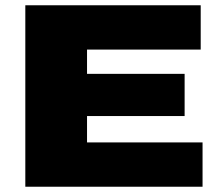

<svg xmlns="http://www.w3.org/2000/svg" viewBox="-20 -708 831 728"><path d="M76 0V-688H741V-520H310V-428H680V-268H310V-168H748V0Z"/></svg>

Font: Archivo SemiExpanded Black
Style: Regular
Weight: 900
Width: 6
Designer: Hector Gatti
Foundry: Omnibus-Type
Version: Version 2.001